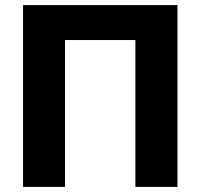

<svg xmlns="http://www.w3.org/2000/svg" viewBox="-20 -733 786 753"><path d="M70.5 0V-713H676V0H511V-576H235V0Z"/></svg>

Font: Commissioner
Style: Bold
Weight: 700
Designer: Kostas Bartsokas
Foundry: Kostas Bartsokas
Version: Version 1.000; ttfautohint (v1.8.3)